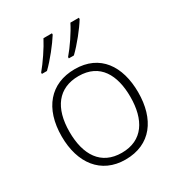

<svg xmlns="http://www.w3.org/2000/svg" viewBox="-182 -888 949 1019"><g transform="rotate(-30 292.5 -378.0)"><path d="M452 -758V-766H400C378 -721 332 -653 298 -614V-606H329C372 -647 426 -715 452 -758ZM287 -758V-766H235C212 -721 166 -653 133 -614V-606H164C207 -647 260 -715 287 -758ZM527 -266C527 -427 450 -541 296 -541C147 -541 58 -437 58 -266C58 -102 142 10 291 10C447 10 527 -103 527 -266ZM106 -266C106 -412 171 -499 295 -499C426 -499 479 -400 479 -266C479 -127 421 -31 292 -31C165 -31 106 -125 106 -266Z"/></g></svg>

Font: Noto Sans Syriac Extralight
Style: Regular
Weight: 200
Designer: Patrick Giasson and the Monotype Design Team
Foundry: Monotype Imaging Inc.
Version: Version 3.000